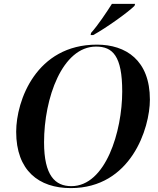

<svg xmlns="http://www.w3.org/2000/svg" viewBox="-20 -954 813 985"><path d="M447 -785 445 -774H458C527 -812 637 -891 670 -924L673 -934H554C526 -890 483 -825 447 -785ZM343 11C652 11 749 -296 749 -443C749 -645 626 -725 477 -725C166 -725 63 -438 63 -278C63 -79 179 11 343 11ZM346 1C263 1 206 -53 206 -224C206 -450 299 -715 473 -715C558 -715 607 -667 607 -485C607 -280 522 1 346 1Z"/></svg>

Font: Noto Serif Display SemiBold
Style: Italic
Weight: 600
Italic angle: -12°
Designer: Monotype Design Team
Foundry: Monotype Imaging Inc.
Version: Version 2.009